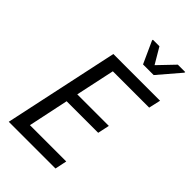

<svg xmlns="http://www.w3.org/2000/svg" viewBox="-267 -993 1084 1084"><g transform="rotate(45 275.0 -451.5)"><path d="M30 0 177 -688H550L534 -617H244L194 -383H446L431 -313H179L128 -71H418L403 0ZM337 -765 277 -897 278 -903H330L386 -808L477 -903H536L535 -897L422 -765Z"/></g></svg>

Font: Saira SemiCondensed
Style: Italic
Weight: 400
Width: 4
Italic angle: -12°
Designer: Hector Gatti with collaboration of the Omnibus-Type team
Foundry: Omnibus-Type
Version: Version 1.101